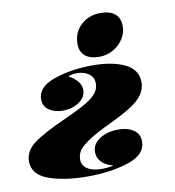

<svg xmlns="http://www.w3.org/2000/svg" viewBox="-93 -688 702 769"><g transform="rotate(-10 258.0 -304.0)"><path d="M366 -622Q404 -622 424.5 -605Q445 -588 445 -554Q445 -528 430 -504Q415 -480 389 -465Q363 -450 332 -450Q294 -450 274 -467Q254 -484 254 -516Q254 -562 286 -592Q318 -622 366 -622ZM311 -12Q281 -19 264.5 -36Q248 -53 248 -77Q248 -110 279.5 -130Q311 -150 355 -150Q393 -150 417 -133.5Q441 -117 441 -87Q441 -33 369 -9.5Q297 14 203 14Q109 14 45 -9Q-19 -32 -19 -86Q-19 -128 21.5 -158.5Q62 -189 159 -232Q215 -257 245 -275.5Q275 -294 287 -310.5Q299 -327 299 -347Q299 -373 279.5 -387Q260 -401 231 -401Q210 -401 196 -394Q245 -367 245 -331Q245 -302 217.5 -282.5Q190 -263 151 -263Q117 -263 94.5 -278.5Q72 -294 72 -322Q72 -373 142 -397Q212 -421 297 -421Q379 -421 429.5 -396.5Q480 -372 480 -321Q480 -283 448.5 -252.5Q417 -222 330 -181Q268 -152 236 -130.5Q204 -109 194 -93Q184 -77 184 -58Q184 -34 205 -20Q226 -6 263 -6Q292 -6 311 -12Z"/></g></svg>

Font: Playfair Display SC Black
Style: Italic
Weight: 900
Italic angle: -14°
Designer: Claus Eggers Sørensen
Foundry: Claus Eggers Sørensen
Version: Version 1.200; ttfautohint (v1.6)